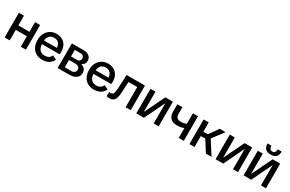

<svg xmlns="http://www.w3.org/2000/svg" viewBox="165 -2104 5286 3499"><g transform="rotate(30 2808.5 -355.0)"><path d="M399 0V-518H506V0ZM59 0V-518H166V0ZM125 -221V-314H439V-221Z M853 12Q775 12 718 -22Q661 -56 631 -118Q601 -180 601 -262Q601 -342 633 -402Q665 -462 721 -496Q777 -530 849 -530Q920 -530 972.5 -500.5Q1025 -471 1054.5 -416.5Q1084 -362 1084 -288Q1084 -273 1083.5 -258.5Q1083 -244 1081 -234H657V-310H1015L979 -294Q980 -344 964 -378Q948 -412 918 -429.5Q888 -447 846 -447Q807 -447 775.5 -429.5Q744 -412 726 -375.5Q708 -339 708 -282V-250Q708 -168 745.5 -122Q783 -76 857 -76Q903 -76 935.5 -95.5Q968 -115 988 -157L1073 -116Q1054 -74 1022.5 -45.5Q991 -17 948.5 -2.5Q906 12 853 12Z M1174 0V-518H1424Q1496 -518 1540 -482Q1584 -446 1584 -385Q1584 -346 1564.5 -318.5Q1545 -291 1511 -277V-276Q1560 -266 1588 -231.5Q1616 -197 1616 -148Q1616 -103 1592 -69.5Q1568 -36 1524.5 -18Q1481 0 1421 0ZM1280 -76H1409Q1457 -76 1481.5 -96Q1506 -116 1506 -154Q1506 -191 1481.5 -211Q1457 -231 1409 -231H1280ZM1280 -304H1402Q1437 -304 1457 -323Q1477 -342 1477 -373Q1477 -403 1457 -422.5Q1437 -442 1402 -442H1280Z M1938 12Q1860 12 1803 -22Q1746 -56 1716 -118Q1686 -180 1686 -262Q1686 -342 1718 -402Q1750 -462 1806 -496Q1862 -530 1934 -530Q2005 -530 2057.5 -500.5Q2110 -471 2139.5 -416.5Q2169 -362 2169 -288Q2169 -273 2168.5 -258.5Q2168 -244 2166 -234H1742V-310H2100L2064 -294Q2065 -344 2049 -378Q2033 -412 2003 -429.5Q1973 -447 1931 -447Q1892 -447 1860.5 -429.5Q1829 -412 1811 -375.5Q1793 -339 1793 -282V-250Q1793 -168 1830.5 -122Q1868 -76 1942 -76Q1988 -76 2020.5 -95.5Q2053 -115 2073 -157L2158 -116Q2139 -74 2107.5 -45.5Q2076 -17 2033.5 -2.5Q1991 12 1938 12Z M2260 7Q2244 7 2230 4.5Q2216 2 2205 -2V-92Q2213 -89 2221.5 -87.5Q2230 -86 2239 -86Q2269 -86 2287.5 -111Q2306 -136 2310 -201Q2312 -223 2313 -246Q2314 -269 2315.5 -292.5Q2317 -316 2318 -342L2325 -518H2712V0H2604V-489L2639 -425H2358L2422 -489L2415 -334Q2413 -296 2411 -262.5Q2409 -229 2407 -193Q2403 -120 2387 -76Q2371 -32 2340 -12.5Q2309 7 2260 7Z M2829 0V-518H2934V-92H2935L3141 -518H3300V0H3195V-425H3194L2989 0Z M3584 -181Q3491 -181 3442 -227Q3393 -273 3393 -359V-518H3500V-377Q3500 -342 3511.5 -318.5Q3523 -295 3547.5 -284Q3572 -273 3610 -273Q3640 -273 3671 -280Q3702 -287 3728 -298V-209Q3694 -195 3659 -188Q3624 -181 3584 -181ZM3722 0V-518H3829V0Z M4293 0 4117 -280 4287 -518H4409L4202 -242V-330L4412 0ZM3947 0V-518H4054V0ZM3992 -231V-324H4172V-231Z M4498 0V-518H4603V-92H4604L4810 -518H4969V0H4864V-425H4863L4658 0Z M5087 0V-518H5192V-92H5193L5399 -518H5558V0H5453V-425H5452L5247 0ZM5323 -574Q5245 -574 5209.5 -613Q5174 -652 5174 -722H5257Q5257 -681 5273.5 -659Q5290 -637 5323 -637Q5357 -637 5373 -659Q5389 -681 5389 -722H5472Q5472 -652 5436.5 -613Q5401 -574 5323 -574Z"/></g></svg>

Font: TikTok Sans 24pt Medium
Style: Regular
Weight: 500
Version: Version 4.000